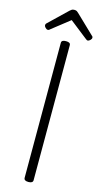

<svg xmlns="http://www.w3.org/2000/svg" viewBox="-196 -1419 797 1487"><g transform="rotate(15 202.5 -676.0)"><path d="M202 14Q184 14 175 8Q166 2 166 -10V-1092Q166 -1104 175 -1109.5Q184 -1115 202 -1115Q220 -1115 229 -1109.5Q238 -1104 238 -1092V-10Q238 2 229 8Q220 14 202 14ZM41 -1163Q33 -1163 23 -1173Q13 -1183 13 -1192Q13 -1195 13.5 -1198.5Q14 -1202 18 -1207L167 -1350Q174 -1356 181 -1361Q188 -1366 202 -1366Q216 -1366 223 -1361Q230 -1356 236 -1350L386 -1206Q391 -1202 391.5 -1198.5Q392 -1195 392 -1192Q392 -1183 381.5 -1173Q371 -1163 362 -1163Q357 -1163 353 -1166Q349 -1169 342 -1174L202 -1284L62 -1174Q57 -1169 52.5 -1166Q48 -1163 41 -1163Z"/></g></svg>

Font: Playwrite FR Moderne Light
Style: Regular
Weight: 300
Version: Version 1.002